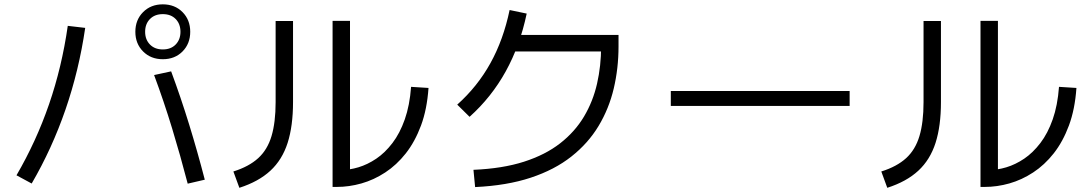

<svg xmlns="http://www.w3.org/2000/svg" viewBox="-20 -836 5040 889"><path d="M126.7 13.7 56.3 -24.3Q147.6 -180.9 207 -353Q266.4 -525 293.8 -716.3L374.5 -706.9Q345.7 -509.9 283.3 -328.9Q220.9 -148 126.7 13.7ZM772.4 -505.6Q817.7 -383.4 856.2 -258.3Q894.7 -133.2 928.2 -4L849.1 14.4Q815.2 -115.9 777 -241.3Q738.8 -366.8 693.5 -488.5ZM733.8 -561.8Q678.3 -561.8 642.5 -597.8Q606.7 -633.8 606.7 -688.8Q606.7 -743.9 642.5 -779.9Q678.3 -815.9 733.8 -815.9Q789.6 -815.9 825.2 -779.9Q860.8 -743.9 860.8 -688.8Q860.8 -633.8 825.2 -597.8Q789.6 -561.8 733.8 -561.8ZM733.8 -607.1Q771.3 -607.1 793.4 -629.9Q815.6 -652.8 815.6 -688.8Q815.6 -725.2 793.4 -747.9Q771.3 -770.6 733.8 -770.6Q696.6 -770.6 674.3 -747.9Q652 -725.2 652 -688.8Q652 -652.8 674.3 -629.9Q696.6 -607.1 733.8 -607.1Z M1088.3 33.6 1060.6 -42Q1132.6 -64.6 1175.4 -103.6Q1218.3 -142.6 1237.2 -205.9Q1256.2 -269.3 1256.2 -363.3V-738.8H1336.8V-363.3Q1336.8 -252.9 1311.8 -174.5Q1286.7 -96.2 1232 -45.6Q1177.4 4.9 1088.3 33.6ZM1883.4 -433.9 1964.1 -428.8Q1957.3 -330.2 1929.4 -255Q1901.4 -179.8 1858.9 -125.8Q1816.3 -71.8 1763.6 -37.4Q1710.9 -2.9 1653.7 13.3Q1596.4 29.5 1539.6 29.5H1519.9V-739.4H1600.6V-23.7L1559.1 -48.8Q1597.4 -48.8 1639.6 -61.4Q1681.8 -74 1722.4 -101.4Q1762.9 -128.8 1797.2 -173.8Q1831.6 -218.8 1854.3 -283.4Q1877 -347.9 1883.4 -433.9Z M2179.9 30.2 2172.2 -49.7Q2306.8 -55.4 2406 -87.2Q2505.2 -119.1 2573.7 -172.5Q2642.2 -226 2684.1 -296.4Q2725.9 -366.8 2744.6 -449.2Q2763.3 -531.5 2763.3 -620.9L2785.8 -597.7H2331.3V-674.4H2843.9V-620.9Q2843.9 -520 2821.8 -426.4Q2799.7 -332.8 2751.5 -252.7Q2703.3 -172.6 2625.7 -111.3Q2548.1 -49.9 2437.6 -13.3Q2327.2 23.3 2179.9 30.2ZM2154.2 -295.1 2097.1 -351.5Q2190.9 -435.4 2250.9 -543.8Q2310.9 -652.1 2339.6 -789.6L2418.7 -773.1Q2356.6 -476.4 2154.2 -295.1Z M3914 -414.5V-345.5H3086V-414.5Z M4088.3 33.6 4060.6 -42Q4132.6 -64.6 4175.4 -103.6Q4218.3 -142.6 4237.2 -205.9Q4256.2 -269.3 4256.2 -363.3V-738.8H4336.8V-363.3Q4336.8 -252.9 4311.8 -174.5Q4286.7 -96.2 4232 -45.6Q4177.4 4.9 4088.3 33.6ZM4883.4 -433.9 4964.1 -428.8Q4957.3 -330.2 4929.4 -255Q4901.4 -179.8 4858.9 -125.8Q4816.3 -71.8 4763.6 -37.4Q4710.9 -2.9 4653.7 13.3Q4596.4 29.5 4539.6 29.5H4519.9V-739.4H4600.6V-23.7L4559.1 -48.8Q4597.4 -48.8 4639.6 -61.4Q4681.8 -74 4722.4 -101.4Q4762.9 -128.8 4797.2 -173.8Q4831.6 -218.8 4854.3 -283.4Q4877 -347.9 4883.4 -433.9Z"/></svg>

Font: Murecho Thin
Style: Regular
Weight: 100
Designer: Neil Summerour
Foundry: Positype
Version: Version 1.010